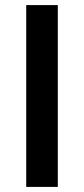

<svg xmlns="http://www.w3.org/2000/svg" viewBox="-20 -734 331 754"><path d="M83 0V-714H207V0Z"/></svg>

Font: Noto Sans SemiCondensed SemiBold
Style: Regular
Weight: 600
Width: 4
Designer: Monotype Design Team
Foundry: Monotype Imaging Inc.
Version: Version 2.013; ttfautohint (v1.8.4.7-5d5b)